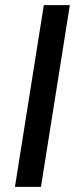

<svg xmlns="http://www.w3.org/2000/svg" viewBox="-20 -725 294 745"><path d="M38 0 150 -705H251L139 0Z"/></svg>

Font: Nunito Sans SemiBold
Style: Italic
Weight: 600
Italic angle: -9°
Designer: Vernon Adams
Foundry: Vernon Adams
Version: Version 3.006; ttfautohint (v1.8.3)